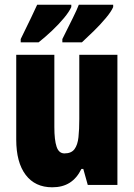

<svg xmlns="http://www.w3.org/2000/svg" viewBox="-20 -786 569 816"><path d="M479 -553V0H353L334 -68H326Q307 -29 276.5 -9.5Q246 10 202 10Q129 10 89 -43Q49 -96 49 -193V-553H211V-246Q211 -191 220.5 -162.5Q230 -134 254 -134Q283 -134 296.5 -152Q310 -170 313.5 -203Q317 -236 317 -280V-553ZM461 -756Q453 -737 430 -709.5Q407 -682 379 -654.5Q351 -627 328 -606H245V-620Q272 -674 290 -710.5Q308 -747 315 -766H461ZM283 -756Q274 -736 252 -709.5Q230 -683 201.5 -656Q173 -629 144 -606H68V-620Q95 -675 112.5 -711.5Q130 -748 138 -766H283Z"/></svg>

Font: Noto Sans Sinhala ExtraCondensed Black
Style: Regular
Weight: 900
Width: 2
Designer: Jelle Bosma - Monotype Design Team
Foundry: Monotype Imaging Inc.
Version: Version 2.006; ttfautohint (v1.8.4.7-5d5b)